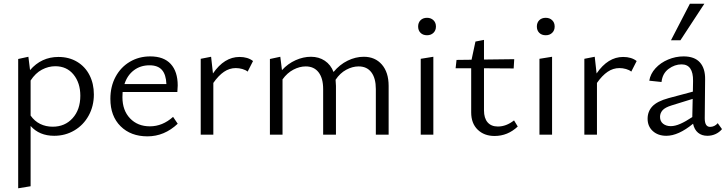

<svg xmlns="http://www.w3.org/2000/svg" viewBox="-20 -726 3916 1035"><path d="M145 -47V278L78 289V-408L133 -420L142 -348Q203 -419 295 -419Q352 -419 395.5 -393Q439 -367 462.5 -321Q486 -275 486 -217Q486 -154 458 -103Q430 -52 381 -23Q332 6 272 6Q192 6 145 -47ZM264 -43Q330 -43 371.5 -89Q413 -135 413 -210Q413 -279 376.5 -324Q340 -369 278 -369Q241 -369 206 -350.5Q171 -332 145 -292V-103Q166 -73 196.5 -58Q227 -43 264 -43Z M575 -193Q575 -260 603 -312Q631 -364 680 -393Q729 -422 790 -422Q863 -422 900.5 -381Q938 -340 938 -265Q938 -252 936 -230H641L640 -202Q640 -131 681 -88Q722 -45 788 -45Q856 -45 913 -96L938 -59Q866 9 775 9Q685 9 630 -45.5Q575 -100 575 -193ZM877 -273Q875 -324 853 -349Q831 -374 786 -374Q737 -374 701.5 -347Q666 -320 651 -273Z M1062 -409 1118 -420 1128 -330Q1189 -419 1271 -419Q1316 -419 1344 -397L1315 -340Q1304 -349 1286.5 -354Q1269 -359 1251 -359Q1217 -359 1187.5 -339Q1158 -319 1130 -279V0H1062Z M1913 -368Q1880 -368 1846.5 -350Q1813 -332 1789 -296Q1791 -276 1791 -263V0H1722V-246Q1722 -304 1697.5 -336Q1673 -368 1628 -368Q1595 -368 1561.5 -350.5Q1528 -333 1503 -298V0H1435V-408L1491 -420L1500 -348Q1532 -383 1573.5 -401.5Q1615 -420 1656 -420Q1699 -420 1731 -398.5Q1763 -377 1778 -338Q1811 -378 1854 -399Q1897 -420 1941 -420Q2002 -420 2038.5 -378Q2075 -336 2075 -263V0H2006V-246Q2006 -304 1982 -336Q1958 -368 1913 -368Z M2248 -409 2316 -420V0H2248ZM2282 -630Q2303 -630 2316.5 -617Q2330 -604 2330 -583Q2330 -562 2316.5 -549Q2303 -536 2282 -536Q2260 -536 2247 -549Q2234 -562 2234 -583Q2234 -604 2247 -617Q2260 -630 2282 -630Z M2520 -120V-358H2436L2441 -403L2522 -404L2543 -502L2589 -511V-405L2752 -407L2749 -357L2589 -358V-131Q2589 -89 2608.5 -66.5Q2628 -44 2664 -44Q2709 -44 2751 -77L2771 -44Q2717 7 2646 7Q2590 7 2555 -27Q2520 -61 2520 -120Z M2888 -409 2956 -420V0H2888ZM2922 -630Q2943 -630 2956.5 -617Q2970 -604 2970 -583Q2970 -562 2956.5 -549Q2943 -536 2922 -536Q2900 -536 2887 -549Q2874 -562 2874 -583Q2874 -604 2887 -617Q2900 -630 2922 -630Z M3130 -409 3186 -420 3196 -330Q3257 -419 3339 -419Q3384 -419 3412 -397L3383 -340Q3372 -349 3354.5 -354Q3337 -359 3319 -359Q3285 -359 3255.5 -339Q3226 -319 3198 -279V0H3130Z M3716 -59Q3637 6 3572 6Q3527 6 3499 -19.5Q3471 -45 3471 -86Q3471 -125 3496.5 -152.5Q3522 -180 3584 -197L3715 -232L3716 -290Q3717 -379 3654 -379Q3617 -379 3584 -354.5Q3551 -330 3546 -284L3480 -291Q3486 -328 3513.5 -358Q3541 -388 3581.5 -405Q3622 -422 3665 -422Q3724 -422 3753 -389.5Q3782 -357 3781 -298L3779 -88Q3779 -42 3808 -42Q3819 -42 3830 -47Q3841 -52 3849 -62L3872 -30Q3858 -13 3837.5 -3.5Q3817 6 3793 6Q3763 6 3743 -10.5Q3723 -27 3716 -59ZM3596 -46Q3619 -46 3647.5 -58.5Q3676 -71 3712 -95V-101L3714 -193L3601 -158Q3565 -147 3551.5 -131.5Q3538 -116 3538 -96Q3538 -72 3554.5 -59Q3571 -46 3596 -46ZM3699 -706H3777L3648 -509H3597Z"/></svg>

Font: QiushuiShotai Bright
Style: Regular
Weight: 400
Designer: Christian Thalmann (Catharsis Fonts)
Version: Version 1.250;